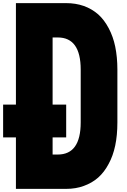

<svg xmlns="http://www.w3.org/2000/svg" viewBox="-42 -1210 812 1230"><path d="M60 -1190H381Q504 -1190 587 -1118Q626 -1083 654.5 -1029Q683 -975 696 -912Q710 -844 710 -764V-426Q710 -343 696 -277Q682 -211 654 -160Q626 -107 587 -72.5Q548 -38 495 -19Q444 0 381 0H60V-330H-22V-540H60ZM295 -220H328Q475 -220 475 -426V-764Q475 -970 328 -970H295V-540H382V-330H295Z"/></svg>

Font: Boldonse
Style: Regular
Weight: 400
Designer: Universitype Foundry
Foundry: Universitype Foundry
Version: Version 1.000; ttfautohint (v1.8.4.7-5d5b)